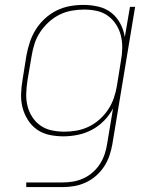

<svg xmlns="http://www.w3.org/2000/svg" viewBox="-20 -548 640 783"><path d="M87 215V196H235Q256 196 277.5 192.5Q299 189 320 179.5Q341 170 358.5 154.5Q376 139 388 120Q400 101 407 80Q414 59 417 38L441 -106Q427 -79 404.5 -56Q382 -33 354.5 -18.5Q327 -4 297 2Q267 8 238 8Q209 8 181 2Q153 -4 131 -19.5Q109 -35 94 -58.5Q79 -82 72 -109Q65 -136 66 -165Q67 -194 72 -223L88 -323Q93 -350 102 -377Q111 -404 126.5 -428.5Q142 -453 164 -473Q186 -493 211.5 -505.5Q237 -518 265 -523Q293 -528 320 -528Q351 -528 381 -521Q411 -514 433.5 -496.5Q456 -479 470 -453Q484 -427 489 -397L510 -520H531L438 41Q434 64 426 87.5Q418 111 404 132Q390 153 371 169.5Q352 186 329 196.5Q306 207 282 211Q258 215 235 215ZM243 -11Q268 -11 293 -15.5Q318 -20 342 -31.5Q366 -43 386.5 -61.5Q407 -80 421.5 -102Q436 -124 444.5 -149Q453 -174 457 -199L473 -299Q478 -325 478.5 -351.5Q479 -378 473 -402.5Q467 -427 453.5 -448Q440 -469 420 -483.5Q400 -498 375 -503.5Q350 -509 323 -509Q298 -509 272.5 -504.5Q247 -500 223.5 -488.5Q200 -477 179.5 -458.5Q159 -440 144 -417.5Q129 -395 121 -370Q113 -345 109 -320L92 -220Q88 -194 87 -167.5Q86 -141 92 -116.5Q98 -92 111.5 -71Q125 -50 145 -36Q165 -22 190.5 -16.5Q216 -11 243 -11Z"/></svg>

Font: Iosevka Thin Extended
Style: Italic
Weight: 100
Width: 7
Italic angle: -9°
Monospace: yes
Designer: Belleve Invis
Foundry: Belleve Invis
Version: Version 32.5.0; ttfautohint (v1.8.4)